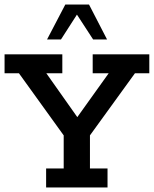

<svg xmlns="http://www.w3.org/2000/svg" viewBox="-20 -821 674 841"><path d="M182 0V-83H259V-228L63 -500H0V-583H253V-500H183L332 -289H305L456 -500H386V-583H634V-500H571L374 -228V-83H451V0ZM186 -648 266 -801H370L449 -648H388L317 -757L247 -648Z"/></svg>

Font: Rokkitt SemiBold
Style: Regular
Weight: 600
Designer: Vernon Adams
Foundry: Vernon Adams
Version: Version 3.103